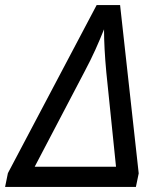

<svg xmlns="http://www.w3.org/2000/svg" viewBox="-47 -733 629 753"><path d="M-27 0 -16 -54 332 -713H424L497 -53L486 0ZM89 -79H408L370 -449Q361 -545 361 -618Q345 -578 327 -538Q309 -498 284 -451Z"/></svg>

Font: Noto Sans IKEA
Style: Italic
Weight: 400
Italic angle: -12°
Designer: Monotype Design Team
Foundry: Monotype Imaging Inc.
Version: Version 2.001